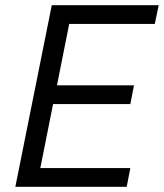

<svg xmlns="http://www.w3.org/2000/svg" viewBox="-20 -718 630 738"><path d="M467 0H39L179 -698H590L575 -626H246L199 -390H495L481 -318H184L135 -72H481Z"/></svg>

Font: IBM Plex Sans
Style: Italic
Weight: 400
Italic angle: -11.31°
Designer: Mike Abbink, Paul van der Laan, Pieter van Rosmalen
Foundry: Bold Monday
Version: Version 3.201